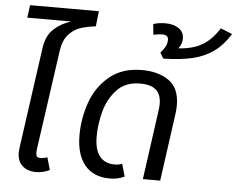

<svg xmlns="http://www.w3.org/2000/svg" viewBox="-58 -934 1253 1015"><g transform="rotate(5 569.0 -426.0)"><path d="M426 -864 417 -783Q367 -777 333 -765Q299 -753 272.5 -723Q246 -693 238 -637L163 -107Q162 -100 162 -90Q162 -76 167 -70Q172 -64 185 -64Q205 -64 222 -71L241 -5Q207 12 168 12Q123 12 96 -13Q69 -38 69 -83Q69 -91 71 -107L146 -643Q155 -709 192.5 -744.5Q230 -780 285 -797H52L61 -864Z M381 -202Q381 -292 411 -377Q441 -462 508.5 -518Q576 -574 681 -574Q768 -574 824 -534.5Q880 -495 880 -404Q880 -384 877 -361L827 0H735L786 -367Q789 -387 789 -403Q789 -453 762 -477.5Q735 -502 677 -502Q599 -502 553.5 -453Q508 -404 490 -336Q472 -268 472 -203Q472 -134 499.5 -99Q527 -64 580 -64Q602 -64 619 -71L638 -5Q604 12 560 12Q473 12 427 -44Q381 -100 381 -202Z M1138 -805Q1100 -744 1052.5 -710Q1005 -676 942 -661Q879 -646 787 -644L769 -674Q788 -696 795.5 -712Q803 -728 803 -745Q803 -771 771 -771Q752 -771 724 -765L718 -821Q745 -831 782 -831Q826 -831 853.5 -812Q881 -793 881 -758Q881 -730 862 -705Q940 -710 989.5 -740Q1039 -770 1076 -830Z"/></g></svg>

Font: FiraGO
Style: Italic
Weight: 400
Italic angle: -8°
Designer: bBox Type GmbH
Foundry: bBox Type GmbH
Version: Version 1.001